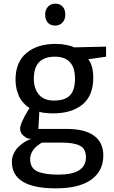

<svg xmlns="http://www.w3.org/2000/svg" viewBox="-20 -780 625 1050"><path d="M560 -470 463 -456Q490 -420 490 -355Q490 -257 431 -208.5Q372 -160 270 -160Q250 -160 231 -162Q212 -164 204 -166L195 -169L190 -75H345Q443 -75 494 -38Q545 -1 545 70Q545 155 479 202.5Q413 250 285 250Q45 250 45 105Q45 80 56 58Q67 36 82 22Q97 8 112.5 -2Q128 -12 139 -16L150 -20Q143 -21 133 -23Q123 -25 106.5 -39.5Q90 -54 90 -77Q90 -92 103 -120Q116 -148 129 -169L142 -190Q139 -191 133.5 -194.5Q128 -198 115 -210.5Q102 -223 92 -238.5Q82 -254 73.5 -282.5Q65 -311 65 -345Q65 -440 124.5 -490Q184 -540 285 -540Q314 -540 339 -535Q364 -530 374 -526L385 -521L560 -525ZM280 -470Q165 -470 165 -350Q165 -295 193 -262.5Q221 -230 275 -230Q335 -230 362.5 -258.5Q390 -287 390 -350Q390 -470 280 -470ZM320 0H210Q207 1 203 3.5Q199 6 187.5 14.5Q176 23 167.5 32.5Q159 42 152 57.5Q145 73 145 90Q145 139 183.5 157Q222 175 300 175Q450 175 450 80Q450 34 417.5 17Q385 0 320 0ZM282 -760Q308 -760 322.5 -744Q337 -728 337 -700Q337 -672 321 -656Q305 -640 282 -640Q256 -640 241.5 -656Q227 -672 227 -700Q227 -728 243 -744Q259 -760 282 -760Z"/></svg>

Font: Bitter
Style: Regular
Weight: 400
Designer: Sol Matas
Foundry: Sol Matas
Version: Version 1.300;PS 001.300;hotconv 1.0.70;makeotf.lib2.5.58329